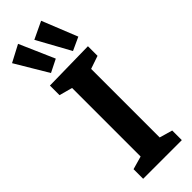

<svg xmlns="http://www.w3.org/2000/svg" viewBox="-339 -996 1018 1018"><g transform="rotate(-45 170.0 -487.5)"><path d="M326 -632 253 -607V-93L326 -72V0H36V-72L110 -93V-607L36 -627V-699L326 -704ZM87 -742 -22 -925 73 -975 159 -778ZM252 -742 149 -929 246 -975 326 -776Z"/></g></svg>

Font: Bitter
Style: Bold
Weight: 700
Designer: Sol Matas, and Bitter project Authors
Foundry: Sol Matas
Version: Version 2.001